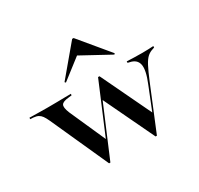

<svg xmlns="http://www.w3.org/2000/svg" viewBox="-145 -842 1066 1029"><g transform="rotate(-30 388.5 -327.5)"><path d="M252.4 10.5 91.1 -346.8Q81.5 -367.7 73 -379.4Q64.5 -391.1 53.2 -397.2Q41.9 -403.2 23.4 -404.8L4.8 -405.6V-414.5Q22.6 -414.5 48.8 -413.7Q75 -412.9 108.1 -412.9H112.9H117.7Q147.6 -412.9 174.2 -413.3Q200.8 -413.7 223 -414.1Q245.2 -414.5 261.3 -414.5L260.5 -405.6L241.1 -403.2Q204.8 -400 196.4 -385.9Q187.9 -371.8 203.2 -333.9L304 -107.3L298.4 -101.6L432.3 -419.4L439.5 -412.9L260.5 10.5ZM540.3 10.5 390.3 -304 432.3 -419.4H441.1L591.1 -105.6L583.9 -96.8L645.2 -250Q675.8 -324.2 668.1 -360.1Q660.5 -396 616.9 -404L607.3 -406.5V-415.3Q628.2 -414.5 652 -413.7Q675.8 -412.9 703.2 -412.9Q725 -412.9 741.1 -413.7Q757.3 -414.5 771.8 -415.3V-406.5L762.9 -403.2Q742.7 -397.6 727.4 -384.3Q712.1 -371 696.8 -341.9Q681.5 -312.9 658.9 -258.1L548.4 10.5ZM268.5 -479.8 262.9 -485.5 414.5 -666.1H423.4L573.4 -485.5L568.5 -479.8L371.8 -587.1L408.1 -587.9Z"/></g></svg>

Font: Playfair 144pt SemiExpanded SemiBold
Style: Regular
Weight: 600
Width: 6
Designer: Claus Eggers Sørensen
Foundry: Claus Eggers Sørensen
Version: Version 2.203